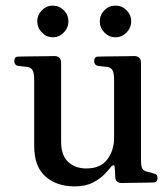

<svg xmlns="http://www.w3.org/2000/svg" viewBox="-20 -653 601 685"><path d="M246 12Q182 12 142 -23.5Q102 -59 102 -132V-368Q102 -389 97.5 -400Q93 -411 79 -414Q71 -415 61 -416Q51 -417 44 -418Q31 -421 31 -435Q31 -451 45 -451Q48 -451 66 -451.5Q84 -452 107 -452Q130 -452 149 -452.5Q168 -453 174 -453Q198 -453 198 -428V-148Q198 -99 223 -75.5Q248 -52 288 -52Q339 -52 363 -84.5Q387 -117 387 -160V-368Q387 -389 382.5 -400Q378 -411 364 -414Q356 -415 346.5 -416Q337 -417 329 -418Q316 -421 316 -435Q316 -451 330 -451Q333 -451 351 -451.5Q369 -452 392 -452Q415 -452 434 -452.5Q453 -453 459 -453Q483 -453 483 -428V-84Q483 -59 488 -51Q493 -43 506 -40Q512 -39 517.5 -37.5Q523 -36 528 -34Q542 -32 542 -18Q542 -2 527 -2Q524 -2 508.5 -1.5Q493 -1 473.5 -1Q454 -1 437.5 -0.5Q421 0 415 0Q392 0 391 -22Q391 -39 389 -57Q389 -63 385.5 -63.5Q382 -64 377 -59Q370 -49 353.5 -32Q337 -15 311 -1.5Q285 12 246 12ZM392 -520Q369 -520 352.5 -537Q336 -554 336 -577Q336 -600 352.5 -616.5Q369 -633 392 -633Q415 -633 431.5 -616.5Q448 -600 448 -577Q448 -554 431.5 -537Q415 -520 392 -520ZM168 -520Q146 -520 129.5 -537Q113 -554 113 -577Q113 -600 129.5 -616.5Q146 -633 168 -633Q191 -633 207.5 -616.5Q224 -600 224 -577Q224 -554 207.5 -537Q191 -520 168 -520Z"/></svg>

Font: Zen Old Mincho SemiBold
Style: Regular
Weight: 600
Version: Version 1.500